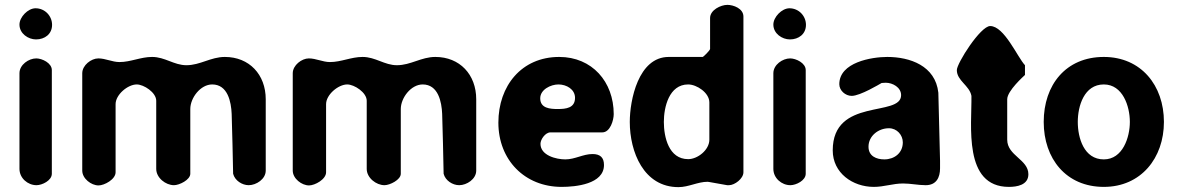

<svg xmlns="http://www.w3.org/2000/svg" viewBox="-20 -761 4841 789"><path d="M129 -521C98 -521 60 -495 60 -460V-67C60 -29 94 0 130 0C153 0 193 -19 193 -47V-473C193 -502 153 -521 129 -521ZM60 -660C60 -623 96 -599 128 -599C164 -599 194 -621 194 -659C194 -695 165 -727 126 -727C95 -727 60 -691 60 -660Z M384 -521C355 -521 318 -493 318 -460V-60C318 -27 355 1 385 1C409 1 455 -24 455 -53V-333C455 -372 505 -414 542 -414C571 -414 622 -381 622 -347V-67C622 -30 661 0 695 0C717 0 762 -22 762 -47V-313C762 -359 804 -414 852 -414C916 -414 930 -342 932 -293C933 -256 938 -84 938 -47C945 -19 975 0 1002 0C1033 0 1072 -25 1072 -60V-353C1072 -455 1004 -527 904 -527C846 -527 803 -493 746 -493C695 -493 658 -527 605 -527C558 -527 517 -506 471 -506C441 -506 414 -521 384 -521Z M1249 -521C1220 -521 1183 -493 1183 -460V-60C1183 -27 1220 1 1250 1C1274 1 1320 -24 1320 -53V-333C1320 -372 1370 -414 1407 -414C1436 -414 1487 -381 1487 -347V-67C1487 -30 1526 0 1560 0C1582 0 1627 -22 1627 -47V-313C1627 -359 1669 -414 1717 -414C1781 -414 1795 -342 1797 -293C1798 -256 1803 -84 1803 -47C1810 -19 1840 0 1867 0C1898 0 1937 -25 1937 -60V-353C1937 -455 1869 -527 1769 -527C1711 -527 1668 -493 1611 -493C1560 -493 1523 -527 1470 -527C1423 -527 1382 -506 1336 -506C1306 -506 1279 -521 1249 -521Z M2028 -257C2028 -104 2136 7 2288 7C2345 7 2462 -4 2462 -83C2462 -114 2446 -128 2415 -128C2376 -128 2343 -106 2303 -106C2266 -106 2201 -122 2201 -170C2201 -188 2221 -217 2242 -217H2455C2488 -217 2502 -268 2502 -292C2502 -425 2413 -527 2278 -527C2123 -527 2028 -408 2028 -257ZM2200 -357C2200 -393 2243 -414 2275 -414C2308 -414 2343 -394 2343 -359C2343 -317 2306 -313 2272 -313C2240 -313 2200 -316 2200 -357Z M2868 -527H2728C2603 -527 2568 -349 2568 -260C2568 -137 2625 8 2768 8C2810 8 2847 -14 2888 -14C2890 -14 2895 -13 2895 -13C2902 -12 2961 -1 2968 0H2976C2999 0 3035 -27 3035 -53V-693C3035 -726 2994 -741 2969 -741C2942 -741 2898 -720 2898 -687V-560C2898 -554 2870 -527 2868 -527ZM2708 -260C2708 -320 2729 -414 2808 -414C2843 -414 2895 -380 2895 -340V-187C2895 -145 2847 -107 2808 -107C2728 -107 2708 -198 2708 -260Z M3227 -521C3196 -521 3158 -495 3158 -460V-67C3158 -29 3192 0 3228 0C3251 0 3291 -19 3291 -47V-473C3291 -502 3251 -521 3227 -521ZM3158 -660C3158 -623 3194 -599 3226 -599C3262 -599 3292 -621 3292 -659C3292 -695 3263 -727 3224 -727C3193 -727 3158 -691 3158 -660Z M3402 -143C3402 -50 3484 7 3571 7C3613 7 3649 -7 3691 -7C3723 -7 3753 0 3784 0C3828 0 3843 -32 3843 -69V-100C3842 -142 3837 -338 3836 -380C3824 -491 3719 -527 3626 -527C3562 -527 3429 -505 3429 -415C3429 -389 3454 -367 3480 -367C3515 -367 3596 -416 3603 -420C3605 -420 3617 -421 3620 -421C3648 -421 3683 -402 3683 -370C3683 -278 3402 -362 3402 -143ZM3549 -158C3549 -202 3589 -234 3633 -234C3666 -234 3690 -206 3690 -176C3690 -132 3655 -106 3614 -106C3582 -106 3549 -119 3549 -158Z M3972 -367C3974 -247 3937 7 4126 7C4158 7 4206 0 4206 -45C4206 -106 4119 -121 4119 -187V-353C4119 -388 4187 -448 4192 -453V-493C4161 -526 4107 -654 4049 -654C4009 -654 3912 -501 3912 -473C3912 -429 3964 -410 3972 -367Z M4269 -260C4269 -109 4361 7 4516 7C4669 7 4763 -112 4763 -260C4763 -410 4669 -527 4516 -527C4360 -527 4269 -412 4269 -260ZM4409 -260C4409 -325 4435 -414 4516 -414C4594 -414 4623 -324 4623 -260C4623 -197 4594 -106 4516 -106C4434 -106 4409 -195 4409 -260Z"/></svg>

Font: Asimov Print
Style: Regular
Weight: 500
Designer: Google
Version: Version 2.000980: 2014